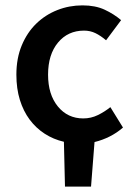

<svg xmlns="http://www.w3.org/2000/svg" viewBox="-20 -523 502 715"><path d="M222 172 218 5Q179 -4 146.5 -25Q114 -46 90.5 -77.5Q67 -109 54 -151Q41 -193 41 -245Q41 -306 61 -354Q81 -402 115 -435Q149 -468 193.5 -485.5Q238 -503 287 -503Q335 -503 369.5 -487Q404 -471 431 -448L375 -373Q355 -390 335.5 -399.5Q316 -409 293 -409Q233 -409 196 -364.5Q159 -320 159 -245Q159 -171 195.5 -126.5Q232 -82 290 -82Q319 -82 344.5 -94.5Q370 -107 391 -124L438 -48Q415 -28 388 -14.5Q361 -1 332 6L319 172Z"/></svg>

Font: TT Toshiba Sans Medium
Style: Regular
Weight: 500
Designer: Paul D. Hunt
Foundry: Toshiba Corporation
Version: Version 2.020;PS 2.000;hotconv 1.0.86;makeotf.lib2.5.63406